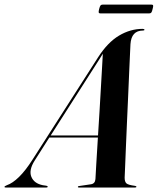

<svg xmlns="http://www.w3.org/2000/svg" viewBox="-78 -838 705 858"><path d="M77 -120.5Q50 -78 62 -48.2Q74 -18.5 112.5 -10.5L129 -8Q135 -7 135 -3.5Q135 0 129 0H-52Q-58 0 -58 -3Q-58 -6 -47 -10.5Q-22 -19 7 -47.2Q36 -75.5 67.5 -125L360 -581.5Q403 -648.5 453.8 -678.8Q504.5 -709 559 -709Q567.5 -709 567.5 -705Q567.5 -701.5 561 -701.5Q509 -701.5 505 -640.5Q504.5 -632 503 -598Q501.5 -564 499.2 -513.8Q497 -463.5 494.5 -404.5Q492 -345.5 489.2 -286.5Q486.5 -227.5 484.5 -176.2Q482.5 -125 481 -89.8Q479.5 -54.5 479 -44Q479 -26.5 486.5 -19Q494 -11.5 525 -7.5Q531.5 -6.5 531.5 -3.5Q531.5 0 525.5 0H274.5Q270 0 270 -3Q270 -6 274.5 -6.5L328 -14.5Q347 -17 348.5 -38Q349 -52.5 352.2 -104Q355.5 -155.5 359.5 -223.5H142.5ZM366 -573 148.5 -232.5H360Q363.5 -285.5 366.8 -341.2Q370 -397 373 -448Q376 -499 378.2 -538.5Q380.5 -578 381.5 -598Q376 -589.5 366 -573ZM365 -797.5Q368 -809.5 371.2 -813.5Q374.5 -817.5 381.5 -817.5H598Q605 -817.5 606.2 -814Q607.5 -810.5 604 -798Q601.5 -786 598.2 -782Q595 -778 588 -778H371Q364.5 -778 363.2 -782Q362 -786 365 -797.5Z"/></svg>

Font: Fraunces 144pt S000 SemiBold
Style: Italic
Weight: 600
Italic angle: -16°
Version: Version 1.000; ttfautohint (v1.8.3)